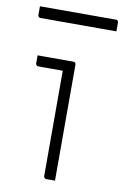

<svg xmlns="http://www.w3.org/2000/svg" viewBox="-85 -789 540 839"><g transform="rotate(10 185.5 -369.5)"><path d="M170 -11Q170 -58 170 -104.5Q170 -151 170 -198Q170 -245 170 -292Q170 -339 170 -385.5Q170 -432 170 -479H150Q139 -479 128 -479Q117 -479 105.5 -479Q94 -479 83 -479Q72 -479 61 -479Q57 -479 53.5 -482.5Q50 -486 50 -490Q50 -499 50 -508Q50 -517 50 -526Q66 -526 82 -526Q98 -526 114 -526Q130 -526 145.5 -526Q161 -526 177 -526Q193 -526 209 -526Q212 -526 214.5 -524.5Q217 -523 218.5 -520.5Q220 -518 220 -515Q220 -461 220 -407.5Q220 -354 220 -301Q220 -248 220 -194.5Q220 -141 220 -87Q220 -73 220 -58.5Q220 -44 220 -29.5Q220 -15 220 0Q210 0 200.5 0Q191 0 181 0Q177 0 173.5 -3.5Q170 -7 170 -11ZM23 -739H360Q365 -739 368 -736Q371 -733 371 -728Q371 -722 371 -715.5Q371 -709 371 -702.5Q371 -696 371 -689H34Q31 -689 28.5 -690.5Q26 -692 24.5 -694.5Q23 -697 23 -700Q23 -707 23 -713.5Q23 -720 23 -726.5Q23 -733 23 -739Z"/></g></svg>

Font: Recursive Light
Style: Regular
Weight: 300
Version: Version 1.085